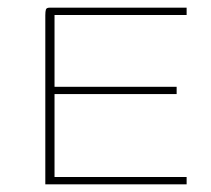

<svg xmlns="http://www.w3.org/2000/svg" viewBox="-20 -480 549 500"><path d="M98 0V-440Q98 -450 99.5 -455Q101 -460 109 -460H466V-441H122V-254H440V-235H122V-19H466V0Z"/></svg>

Font: Genos Thin
Style: Regular
Weight: 100
Designer: Robert E. Leuschke
Foundry: Robert E. Leuschke
Version: Version 1.010